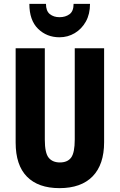

<svg xmlns="http://www.w3.org/2000/svg" viewBox="-20 -964 619 994"><path d="M519 -228Q519 -112 459.5 -51Q400 10 288 10Q178 10 119.5 -49.5Q61 -109 61 -226V-714H212V-241Q212 -172 232 -147.5Q252 -123 290 -123Q330 -123 348.5 -148.5Q367 -174 367 -242V-714H519ZM446 -944Q446 -891 424.5 -852.5Q403 -814 367 -792.5Q331 -771 288 -771Q222 -771 177 -815Q132 -859 132 -944H218Q218 -907 238 -891Q258 -875 288 -875Q319 -875 340 -890.5Q361 -906 361 -944Z"/></svg>

Font: Noto Sans Gurmukhi ExtraCondensed ExtraBold
Style: Regular
Weight: 800
Width: 2
Designer: Jelle Bosma - Monotype Design Team
Foundry: Monotype Imaging Inc.
Version: Version 2.004; ttfautohint (v1.8.4.7-5d5b)